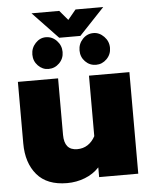

<svg xmlns="http://www.w3.org/2000/svg" viewBox="-56 -842 714 904"><g transform="rotate(-5 301.0 -390.5)"><path d="M127 -796H258L297 -750L335 -796H466L347 -670H247ZM114 -602Q114 -633 135 -655.5Q156 -678 184 -678Q214 -678 235.5 -655.5Q257 -633 257 -602Q257 -571 235.5 -549.5Q214 -528 184 -528Q156 -528 135 -549.5Q114 -571 114 -602ZM337 -602Q337 -633 358 -655.5Q379 -678 409 -678Q437 -678 459 -655.5Q481 -633 481 -602Q481 -571 459.5 -549.5Q438 -528 409 -528Q379 -528 358 -549.5Q337 -571 337 -602ZM35 -189V-480H225V-213Q225 -140 286 -140Q314 -140 335.5 -154Q357 -168 371 -194V-480H562V0H377V-46Q349 -16 309 -0.5Q269 15 225 15Q130 15 82.5 -41Q35 -97 35 -189Z"/></g></svg>

Font: Readiness ExtraBold
Style: Regular
Weight: 800
Designer: Katatrad Team
Foundry: CadsonDemak
Version: Version 1.00;January 16, 2020;FontCreator 12.0.0.2550 64-bit